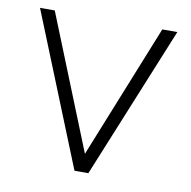

<svg xmlns="http://www.w3.org/2000/svg" viewBox="-65 -590 649 654"><g transform="rotate(10 259.5 -263.0)"><path d="M234 0H282L497 -526H445L259 -63L73 -526H22Z"/></g></svg>

Font: Plus Jakarta Sans ExtraLight
Style: Regular
Weight: 200
Designer: Gumpita Rahayu
Foundry: Tokotype
Version: Version 2.004; ttfautohint (v1.8.3)